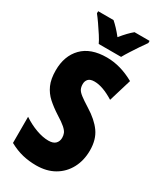

<svg xmlns="http://www.w3.org/2000/svg" viewBox="-231 -1005 916 1093"><g transform="rotate(30 227.0 -458.5)"><path d="M429 -217Q429 -151 401.5 -99.5Q374 -48 324 -19Q274 10 205 10Q159 10 116.5 0Q74 -10 28 -35V-207Q70 -179 114 -163Q158 -147 195 -147Q227 -147 241.5 -162Q256 -177 256 -200Q256 -216 250.5 -229.5Q245 -243 226.5 -259.5Q208 -276 169 -300Q127 -327 96.5 -354.5Q66 -382 49 -420Q32 -458 32 -515Q32 -610 87.5 -667Q143 -724 249 -724Q338 -724 429 -673L384 -524Q310 -570 256 -570Q228 -570 216 -557Q204 -544 204 -524Q204 -505 210.5 -491.5Q217 -478 237 -462.5Q257 -447 297 -422Q362 -382 395.5 -335Q429 -288 429 -217ZM169 -767Q161 -785 143 -813Q125 -841 105.5 -869Q86 -897 73 -913V-927H174Q189 -914 206 -896Q223 -878 242 -854Q282 -903 312 -927H411V-913Q397 -894 379 -867Q361 -840 344 -813.5Q327 -787 316 -767Z"/></g></svg>

Font: Noto Sans Kannada ExtraCondensed Black
Style: Regular
Weight: 900
Width: 2
Designer: Jelle Bosma - Monotype Design Team
Foundry: Monotype Imaging Inc.
Version: Version 2.005; ttfautohint (v1.8.4.7-5d5b)